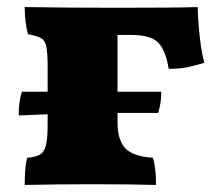

<svg xmlns="http://www.w3.org/2000/svg" viewBox="-20 -522 634 544"><path d="M313 -423V-262H437Q437 -229 428 -202H313V-175Q313 -126 334.5 -102.5Q356 -79 413 -75Q422 -50 422 2Q352 0 242 0Q140 0 50 2Q50 -50 57 -75Q82 -77 94 -84.5Q106 -92 110.5 -111.5Q115 -131 115 -174V-198Q99 -198 63 -196L33 -195Q33 -236 42 -262H115V-329Q115 -371 111.5 -389Q108 -407 97 -413.5Q86 -420 59 -425Q50 -461 50 -502Q168 -500 312 -500Q488 -500 540 -502Q541 -463 546 -417.5Q551 -372 559 -344Q532 -336 510.5 -331.5Q489 -327 458 -327Q449 -381 427.5 -402Q406 -423 352 -423Z"/></svg>

Font: Vollkorn SC Black
Style: Regular
Weight: 900
Designer: Friedrich Althausen
Foundry: Friedrich Althausen
Version: Version 4.015